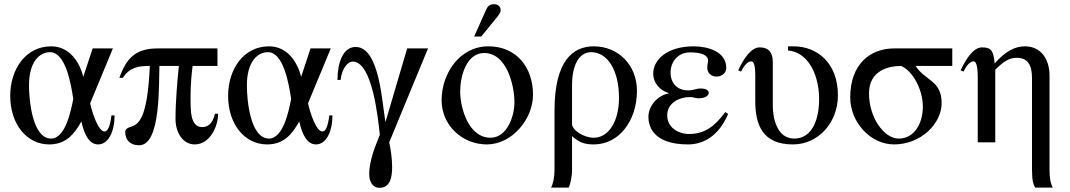

<svg xmlns="http://www.w3.org/2000/svg" viewBox="-20 -682 5125 920"><path d="M514 -129C507 -72 495 -52 481 -52C451 -52 422 -141 412 -187L521 -450H424L379 -314C361 -386 312 -460 225 -460C103 -460 29 -350 29 -223C29 -87 108 10 216 10C294 10 335 -37 370 -100C384 -35 409 10 450 10C500 10 529 -53 529 -129ZM331 -208C321 -155 294 -18 225 -18C136 -18 119 -199 119 -273C119 -387 170 -432 220 -432C294 -432 320 -282 331 -208Z M1010 -137C997 -82 970 -73 948 -73C918 -73 905 -97 899 -122C893 -147 893 -184 893 -218C893 -278 899 -338 903 -366H1022V-450H736C630 -450 586 -404 552 -309H568C603 -360 641 -366 698 -366C686 -107 644 -86 603 -73C589 -69 580 -61 580 -50C580 -15 600 14 647 14C753 14 740 -288 744 -366H837C830 -296 821 -199 821 -112C821 -47 856 10 913 10C984 10 1025 -73 1025 -137Z M1558 -129C1551 -72 1539 -52 1525 -52C1495 -52 1466 -141 1456 -187L1565 -450H1468L1423 -314C1405 -386 1356 -460 1269 -460C1147 -460 1073 -350 1073 -223C1073 -87 1152 10 1260 10C1338 10 1379 -37 1414 -100C1428 -35 1453 10 1494 10C1544 10 1573 -53 1573 -129ZM1375 -208C1365 -155 1338 -18 1269 -18C1180 -18 1163 -199 1163 -273C1163 -387 1214 -432 1264 -432C1338 -432 1364 -282 1375 -208Z M2031 -450H1931L1827 -97C1811 -183 1800 -457 1684 -457C1623 -457 1597 -380 1597 -299H1612C1619 -359 1649 -387 1670 -387C1765 -387 1792 -110 1800 -36C1789 -7 1776 22 1767 52C1755 90 1749 126 1749 150C1749 188 1765 218 1798 218C1848 218 1859 171 1859 118C1859 74 1851 27 1845 0Z M2252 -507H2286L2352 -588C2368 -607 2379 -621 2379 -633C2379 -653 2362 -662 2349 -662C2328 -662 2318 -654 2311 -639ZM2534 -228C2534 -358 2456 -460 2320 -460C2182 -460 2096 -329 2096 -202C2096 -82 2194 10 2313 10C2434 10 2534 -112 2534 -228ZM2445 -191C2445 -125 2410 -22 2330 -22C2227 -22 2185 -161 2185 -244C2185 -313 2213 -428 2300 -428C2407 -428 2445 -276 2445 -191Z M2637 132C2637 166 2631 196 2621 217H2705C2712 203 2721 167 2721 131V-30C2757 3 2784 10 2826 10C2945 10 3032 -102 3032 -247C3032 -371 2942 -460 2825 -460C2726 -460 2637 -392 2637 -152ZM2721 -273C2721 -369 2754 -432 2813 -432C2887 -432 2946 -352 2946 -212C2946 -102 2897 -22 2825 -22C2778 -22 2721 -58 2721 -88Z M3455 -145C3406 -77 3356 -40 3282 -40C3230 -40 3177 -71 3177 -129C3177 -192 3240 -217 3284 -217C3305 -217 3311 -211 3328 -211C3360 -211 3376 -224 3376 -237C3376 -248 3364 -258 3338 -258C3313 -258 3307 -249 3277 -249C3221 -249 3193 -288 3193 -334C3193 -386 3229 -431 3286 -431C3342 -431 3373 -418 3373 -391C3373 -381 3369 -376 3369 -357C3369 -332 3389 -315 3413 -315C3435 -315 3460 -329 3460 -357C3460 -435 3371 -460 3304 -460C3178 -460 3110 -397 3110 -329C3110 -287 3139 -249 3187 -235C3132 -226 3087 -176 3087 -122C3087 -83 3104 10 3277 10C3352 10 3424 -31 3469 -136Z M3756 -460V-440C3795 -437 3827 -418 3855 -382C3890 -336 3905 -266 3905 -209C3905 -109 3872 -18 3785 -18C3703 -18 3683 -117 3683 -174V-385C3683 -432 3662 -455 3620 -455C3578 -455 3542 -398 3517 -345L3531 -339C3540 -358 3559 -388 3579 -388C3596 -388 3599 -356 3599 -318V-198C3599 -85 3633 10 3779 10C3902 10 3995 -95 3995 -225C3995 -382 3894 -460 3783 -460Z M4543 -366V-450H4264C4152 -450 4054 -377 4054 -215C4054 -97 4150 10 4264 10C4392 10 4492 -89 4492 -188C4492 -297 4414 -294 4367 -366ZM4402 -171C4402 -96 4365 -18 4286 -18C4216 -18 4144 -119 4144 -234C4144 -346 4240 -366 4298 -366C4354 -342 4402 -252 4402 -171Z M5025 217C5014 199 5009 171 5009 132V-319C5009 -400 4967 -460 4891 -460C4845 -460 4799 -438 4747 -379H4746C4740 -436 4732 -455 4686 -455C4643 -455 4608 -398 4583 -345L4597 -339C4606 -358 4624 -388 4645 -388C4653 -388 4665 -379 4665 -313V0H4749V-348C4793 -392 4819 -405 4852 -405C4902 -405 4925 -374 4925 -308V131C4925 186 4932 202 4940 217Z"/></svg>

Font: STIX Math
Style: Regular
Weight: 400
Designer: MicroPress Inc., with final additions and corrections provided by Coen Hoffman, Elsevier (retired)
Version: Version 1.1.0